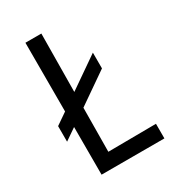

<svg xmlns="http://www.w3.org/2000/svg" viewBox="-172 -785 781 876"><g transform="rotate(-30 219.0 -347.5)"><path d="M102 -695H186L183 -389L346 -502V-419L183 -306L181 -75L433 -77V0H102V-251L41 -209V-291L102 -333Z"/></g></svg>

Font: Ruda
Style: Regular
Weight: 400
Designer: Mariela Monsalve, Angelina Sanchez
Foundry: Mariela Monsalve, Angelina Sanchez
Version: Version 1.002